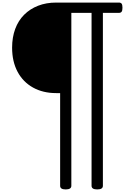

<svg xmlns="http://www.w3.org/2000/svg" viewBox="-20 -1081 1055 1491"><path d="M490 390Q447 390 447 362V-358H416Q314 -358 236.5 -401Q159 -444 116.5 -523.5Q74 -603 74 -711Q74 -791 98 -856Q122 -921 167.5 -966.5Q213 -1012 276 -1036.5Q339 -1061 416 -1061H903Q918 -1061 924.5 -1052.5Q931 -1044 931 -1021Q931 -999 924.5 -990Q918 -981 903 -981H779V362Q779 390 735 390Q691 390 691 362V-981H534V362Q534 390 490 390Z"/></svg>

Font: Playwrite AR
Style: Regular
Weight: 400
Designer: Veronika Burian, José Scaglione
Foundry: TypeTogether
Version: Version 1.002